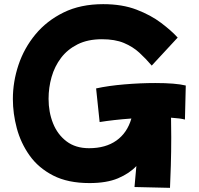

<svg xmlns="http://www.w3.org/2000/svg" viewBox="-20 -835 959 925"><path d="M411 47Q307 47 236 10.5Q165 -26 122.5 -86Q80 -146 61 -217Q42 -288 42 -358Q42 -441 69 -522Q96 -603 150.5 -669Q205 -735 286.5 -775Q368 -815 477 -815Q569 -815 638 -788.5Q707 -762 756.5 -724.5Q806 -687 836 -654L711 -519Q683 -552 651.5 -581Q620 -610 577 -628Q534 -646 471 -646Q403 -646 354 -621.5Q305 -597 274 -556Q243 -515 228.5 -464Q214 -413 214 -359Q214 -295 235.5 -241Q257 -187 300.5 -154Q344 -121 409 -121Q489 -121 541 -158Q593 -195 613 -264Q570 -261 530.5 -256.5Q491 -252 460 -247L443 -409Q502 -422 579.5 -428.5Q657 -435 728 -435Q826 -435 875 -423L871 -259Q850 -265 804 -268Q804 -246 804.5 -222Q805 -198 805 -173Q805 -104 803 -37Q801 30 799 70L628 66Q629 53 631.5 26Q634 -1 637 -35Q603 1 548.5 24Q494 47 411 47Z"/></svg>

Font: Mochiy Pop P One
Style: Regular
Weight: 400
Designer: FONTDASU
Foundry: FONTDASU / Google Inc. / Adobe
Version: Version 2.000